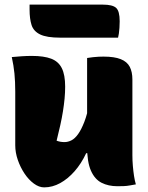

<svg xmlns="http://www.w3.org/2000/svg" viewBox="-20 -798 640 831"><path d="M118 -556Q170 -556 201.5 -544Q233 -532 247.5 -503Q262 -474 262 -423Q262 -397 259.5 -371Q257 -345 252.5 -316.5Q248 -288 241 -256.5Q234 -225 225 -189Q233 -186 241.5 -184.5Q250 -183 259 -183Q274 -183 289 -190.5Q304 -198 318 -217.5Q332 -237 345 -270.5Q358 -304 368 -356L366 -135H353Q332 -90 303 -57Q274 -24 240.5 -5.5Q207 13 171 13Q149 13 126.5 -3.5Q104 -20 86 -47Q68 -74 57 -106Q46 -138 46 -169Q46 -208 46 -246.5Q46 -285 46 -324Q46 -363 46 -401Q46 -445 42.5 -480Q39 -515 31 -551Q52 -553 74 -554.5Q96 -556 118 -556ZM428 -553Q475 -553 502.5 -542Q530 -531 541.5 -509Q553 -487 553 -454Q553 -397 553 -342.5Q553 -288 553 -234Q553 -180 553 -127Q553 -103 555 -80Q557 -57 560 -37Q563 -17 568 0Q556 2 542.5 4.5Q529 7 515.5 7.5Q502 8 488 8Q449 8 419.5 -7Q390 -22 373.5 -59.5Q357 -97 357 -162Q357 -216 357 -280Q357 -344 357 -412Q357 -480 357 -547Q370 -549 382.5 -550.5Q395 -552 406.5 -552.5Q418 -553 428 -553ZM108 -778H425Q467 -778 482.5 -764Q498 -750 498 -706Q498 -691 497 -677.5Q496 -664 494.5 -653Q493 -642 491 -635H241Q182 -635 153.5 -649Q125 -663 116.5 -690Q108 -717 108 -756Q108 -760 108 -764Q108 -768 108 -771.5Q108 -775 108 -778Z"/></svg>

Font: Recursive Casual Black
Style: Regular
Weight: 900
Version: Version 1.047